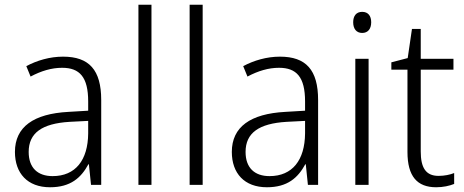

<svg xmlns="http://www.w3.org/2000/svg" viewBox="-20 -831 1957 810"><path d="M246 -592C190 -592 136 -576 91 -552L109 -508C154 -532 198 -545 242 -545C316 -545 352 -506 352 -403V-364L268 -359C122 -351 43 -296 43 -190C43 -100 96 -41 191 -41C278 -41 322 -81 353 -138H355L364 -51H407V-409C407 -536 356 -592 246 -592ZM274 -317 352 -321V-268C351 -156 299 -88 202 -88C139 -88 101 -123 101 -190C101 -270 157 -310 274 -317Z M619 -51V-811H564V-51Z M835 -51V-811H780V-51Z M1161 -592C1105 -592 1051 -576 1006 -552L1024 -508C1069 -532 1113 -545 1157 -545C1231 -545 1267 -506 1267 -403V-364L1183 -359C1037 -351 958 -296 958 -190C958 -100 1011 -41 1106 -41C1193 -41 1237 -81 1268 -138H1270L1279 -51H1322V-409C1322 -536 1271 -592 1161 -592ZM1189 -317 1267 -321V-268C1266 -156 1214 -88 1117 -88C1054 -88 1016 -123 1016 -190C1016 -270 1072 -310 1189 -317Z M1508 -781C1483 -781 1470 -764 1470 -737C1470 -709 1484 -692 1508 -692C1532 -692 1546 -709 1546 -737C1546 -764 1533 -781 1508 -781ZM1535 -583H1479V-51H1535Z M1830 -89C1776 -89 1755 -124 1755 -192V-537H1893V-583H1755V-709H1718L1700 -586L1631 -568V-537H1699V-190C1699 -87 1740 -41 1820 -41C1850 -41 1876 -47 1896 -55V-101C1879 -94 1855 -89 1830 -89Z"/></svg>

Font: Noto Sans Tamil UI SemiCondensed Light
Style: Regular
Weight: 300
Width: 4
Designer: Jelle Bosma - Monotype Design Team
Foundry: Monotype Imaging Inc.
Version: Version 2.004